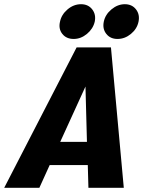

<svg xmlns="http://www.w3.org/2000/svg" viewBox="-70 -892 680 912"><path d="M350 0 347 -108H166L117 0H-50L294 -667H457L518 0ZM216 -218H343L336 -481ZM280 -707Q245 -707 226 -731Q207 -755 215 -789Q222 -823 251 -847.5Q280 -872 315 -872Q349 -872 368 -847.5Q387 -823 380 -789Q372 -755 343 -731Q314 -707 280 -707ZM488 -707Q454 -707 435 -731Q416 -755 423 -789Q430 -823 459.5 -847.5Q489 -872 523 -872Q557 -872 576 -847.5Q595 -823 588 -789Q581 -755 552 -731Q523 -707 488 -707Z"/></svg>

Font: Epunda Sans ExtraBold
Style: Italic
Weight: 800
Italic angle: -12.0243°
Designer: Simon Atzbach
Foundry: typofactur
Version: Version 2.204; ttfautohint (v1.8.4.7-5d5b)